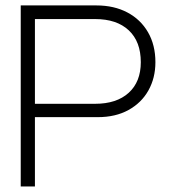

<svg xmlns="http://www.w3.org/2000/svg" viewBox="-20 -670 618 690"><path d="M331.5 -249H105.5V0H54.5V-650.5H326.5Q390 -650.5 437.8 -625.2Q485.5 -600 512 -554Q538.5 -508 538.5 -446.5Q538.5 -390 513.5 -345.2Q488.5 -300.5 442 -274.8Q395.5 -249 331.5 -249ZM322 -601.5H105.5V-297H322Q399 -297 442.5 -336.5Q486 -376 486 -446.5Q486 -520.5 442.8 -561Q399.5 -601.5 322 -601.5Z"/></svg>

Font: Overused Grotesk Light
Style: Regular
Weight: 300
Version: Version 0.004